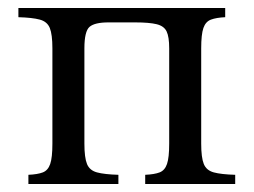

<svg xmlns="http://www.w3.org/2000/svg" viewBox="-20 -460 634 480"><path d="M483 -101Q483 -66 489.5 -50Q496 -34 514.5 -29Q533 -24 568 -23V0H343V-23Q366 -24 379 -29Q392 -34 397.5 -50Q403 -66 403 -101V-339Q403 -368 396.5 -381.5Q390 -395 371.5 -399.5Q353 -404 318 -404H251Q217 -404 204 -393Q191 -382 191 -339V-101Q191 -66 197.5 -50Q204 -34 222.5 -29Q241 -24 276 -23V0H51V-23Q74 -24 87 -29Q100 -34 105.5 -50Q111 -66 111 -101V-339Q111 -374 104.5 -390Q98 -406 79.5 -411Q61 -416 26 -417V-440H543V-417Q521 -416 507.5 -411Q494 -406 488.5 -390Q483 -374 483 -339Z"/></svg>

Font: Bona Nova SC
Style: Regular
Weight: 400
Designer: Mateusz Machalski
Foundry: Capitalics
Version: Version 4.001; ttfautohint (v1.8.4.7-5d5b)